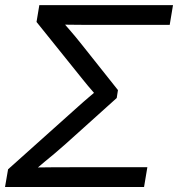

<svg xmlns="http://www.w3.org/2000/svg" viewBox="-24 -748 712 768"><path d="M-3.9 0 8.3 -70.8 287.6 -320.8Q298.8 -331.1 310.1 -340.8Q321.3 -350.6 332.3 -359.9Q343.3 -369.1 353.5 -377.9Q363.8 -386.7 373 -395L367.2 -358.4Q358.9 -369.1 348.6 -380.6Q338.4 -392.1 327.6 -405Q316.9 -418 306.2 -431.2L122.1 -660.2L133.3 -727.5H668L654.8 -648.4H359.9Q325.7 -648.4 293 -648.7Q260.3 -648.9 229 -649.4V-657.7Q240.2 -645 252.4 -630.9Q264.6 -616.7 277.8 -601.1Q291 -585.4 304.2 -568.4L447.8 -387.7L442.9 -356L238.8 -172.4Q216.3 -152.3 195.1 -134.5Q173.8 -116.7 153.3 -99.9Q132.8 -83 113.8 -66.4L117.7 -78.1Q153.3 -78.6 189.7 -78.9Q226.1 -79.1 265.6 -79.1H565.4L552.2 0Z"/></svg>

Font: Inter 28pt
Style: Italic
Weight: 400
Italic angle: -9.3988°
Designer: Rasmus Andersson
Foundry: rsms
Version: Version 4.001;git-66647c0bb